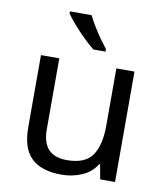

<svg xmlns="http://www.w3.org/2000/svg" viewBox="-86 -837 790 918"><g transform="rotate(10 309.0 -378.0)"><path d="M533 -536V0H461L448 -71H444Q418 -29 372 -9.5Q326 10 274 10Q177 10 128 -36.5Q79 -83 79 -185V-536H168V-191Q168 -63 287 -63Q376 -63 410.5 -113Q445 -163 445 -257V-536ZM284 -766Q295 -744 311.5 -716.5Q328 -689 346.5 -663Q365 -637 380 -618V-606H321Q298 -624 269 -652.5Q240 -681 215.5 -709.5Q191 -738 179 -756V-766Z"/></g></svg>

Font: Noto Sans Masaram Gondi
Style: Regular
Weight: 400
Designer: Ek Type & Mukund Gokhale
Foundry: Ek Type
Version: Version 1.004; ttfautohint (v1.8.4.7-5d5b)